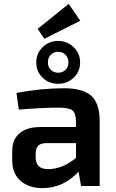

<svg xmlns="http://www.w3.org/2000/svg" viewBox="-20 -959 598 990"><path d="M394 -852 209 -759 174 -810 334 -939ZM280 -527Q232 -527 199.5 -558.5Q167 -590 167 -637Q167 -684 200 -716Q233 -748 280 -748Q326 -748 359.5 -716Q393 -684 393 -637Q393 -590 360 -558.5Q327 -527 280 -527ZM280 -692Q257 -692 242 -677Q227 -662 227 -637Q227 -613 242.5 -598.5Q258 -584 280 -584Q302 -584 317.5 -598.5Q333 -613 333 -637Q333 -662 317.5 -677Q302 -692 280 -692ZM310 -504Q405 -504 449.5 -466Q494 -428 494 -333V0H398L385 -74Q307 11 198 11Q129 11 86 -26.5Q43 -64 43 -131V-181Q43 -240 81 -272Q119 -304 188 -304H372V-334Q371 -376 353 -390Q335 -404 282 -404Q205 -404 77 -394L65 -480Q194 -504 310 -504ZM164 -147Q164 -87 228 -87Q302 -87 372 -145V-221H216Q187 -220 175.5 -206Q164 -192 164 -166Z"/></svg>

Font: Exo 2 Semi Bold
Style: Regular
Weight: 600
Designer: Natanael Gama
Version: Version 1.001;PS 001.001;hotconv 1.0.88;makeotf.lib2.5.64775